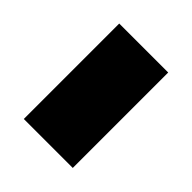

<svg xmlns="http://www.w3.org/2000/svg" viewBox="-30 -456 377 377"><g transform="rotate(-45 158.5 -268.0)"><path d="M26 -200H291V-336H26Z"/></g></svg>

Font: Noto Sans Myanmar UI SemiCondensed ExtraBold
Style: Regular
Weight: 800
Width: 4
Designer: Monotype Design Team
Foundry: Monotype Imaging Inc.
Version: Version 2.103